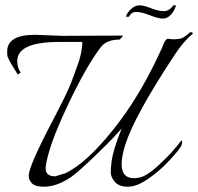

<svg xmlns="http://www.w3.org/2000/svg" viewBox="-20 -677 746 723"><path d="M112 -546 214 -542Q355 -543 444 -543L431 -528Q382 -528 360 -500Q304 -427 232.5 -275Q161 -123 152 -48Q152 -45 152 -42Q152 -13 188 -13L227 -25Q281 -52 340 -113Q484 -263 586 -488Q588 -491 593.5 -505.5Q599 -520 604 -526Q609 -532 617.5 -530.5Q626 -529 634.5 -529Q643 -529 657 -531Q671 -533 694 -554Q700 -558 706 -553V-550Q671 -522 636 -468Q487 -242 452 -133Q438 -88 438 -59Q438 -6 484 -6Q493 -6 503 -8Q536 -13 593 -70Q624 -98 664 -149Q671 -136 652 -112Q594 -40 531 1Q493 26 462 26Q423 26 408 2Q397 -13 397 -29Q397 -45 400 -68Q406 -113 437 -190Q439 -193 439 -194Q411 -161 345.5 -97.5Q280 -34 250 -12Q195 26 146 26Q144 26 143 26Q112 26 100 13Q88 0 88 -15Q88 -50 178 -222Q232 -325 246 -361Q260 -397 270 -426Q290 -478 290 -519H202Q45 -519 45 -447Q45 -421 58 -404L47 -396Q46 -398 33 -419Q8 -459 7.5 -468Q7 -477 7 -483Q7 -546 112 -546ZM466 -614H454Q459 -630 474 -643.5Q489 -657 505 -657Q521 -657 546 -647Q577 -635 597 -635Q617 -635 633 -657H643Q637 -636 623.5 -621.5Q610 -607 593 -607Q576 -607 544.5 -619.5Q513 -632 493.5 -632Q474 -632 466 -614Z"/></svg>

Font: Italianno
Style: Regular
Weight: 400
Designer: Robert E. Leuschke
Foundry: Robert E. Leuschke
Version: Version 1.003